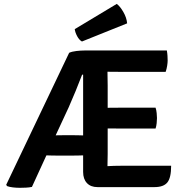

<svg xmlns="http://www.w3.org/2000/svg" viewBox="-20 -936 920 962"><path d="M261 -156.5Q252 -156.5 238 -156.8Q224 -157 212.5 -157.5L140 0.5Q126 3.5 110 4.2Q94 5 79.5 5Q62.5 5 45 3Q27.5 1 15.5 -3.5L11 -10L326.5 -671.5Q341 -678 363.2 -680.5Q385.5 -683 403 -683H816Q818.5 -668.5 819.2 -656Q820 -643.5 820 -632.5Q820 -622 817.5 -606.2Q815 -590.5 810 -576H583.5Q572.5 -576 554.8 -576.2Q537 -576.5 518.5 -576.5Q518.5 -556.5 519 -542.2Q519.5 -528 519.5 -508V-396Q538 -396 555.5 -396.2Q573 -396.5 583.5 -396.5H759.5Q763.5 -384.5 765 -369.5Q766.5 -354.5 766.5 -344.5Q766.5 -333.5 765 -319Q763.5 -304.5 759.5 -292H583.5Q573 -292 555.5 -292.2Q538 -292.5 519.5 -292.5V-164Q519.5 -148 519 -134.2Q518.5 -120.5 518.5 -104V-103.5Q534 -104.5 550.8 -105Q567.5 -105.5 587.5 -105.5H837.5Q837.5 -44.5 818.2 -21.5Q799 1.5 754 1.5H468.5Q434.5 1.5 415.5 -18.8Q396.5 -39 396.5 -74.5V-157.5Q385 -157 371.8 -156.8Q358.5 -156.5 349.5 -156.5ZM349.5 -258.5Q358.5 -258.5 371.8 -258.2Q385 -258 396.5 -257.5V-562H391.5Q377 -523.5 358.8 -479.5Q340.5 -435.5 324.5 -399L259 -258Q268.5 -258 278.2 -258.2Q288 -258.5 295.5 -258.5ZM565 -916.5Q581.5 -904.5 598 -876Q614.5 -847.5 617 -819L390.5 -728Q376.5 -736 366.5 -754.8Q356.5 -773.5 354.5 -790Z"/></svg>

Font: Signika Negative SemiBold
Style: Regular
Weight: 600
Designer: Anna Giedryś
Foundry: Anna Giedryś
Version: Version 2.000; ttfautohint (v1.8.3) -l 8 -r 50 -G 200 -x 9 -